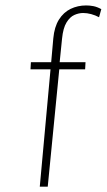

<svg xmlns="http://www.w3.org/2000/svg" viewBox="-20 -704 402 724"><path d="M95 -442.5 96.5 -469.5H173L181 -559.5Q185 -602.5 202.2 -630Q219.5 -657.5 246.2 -670.5Q273 -683.5 305 -683.5Q318.5 -683.5 332.5 -680.8Q346.5 -678 362 -669.5L353.5 -639Q339.5 -646.5 323.8 -650.8Q308 -655 293.5 -655Q277 -655 260.2 -647.5Q243.5 -640 230.8 -619.2Q218 -598.5 214 -558.5L205 -469.5H302.5L301 -442.5H203.5L160 0H130L170.5 -442.5Z"/></svg>

Font: Karla ExtraLight
Style: Italic
Weight: 250
Italic angle: -8°
Designer: Jonathan Pinhorn
Version: Version 2.004;gftools[0.9.33]